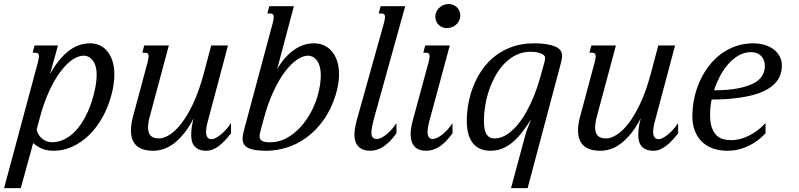

<svg xmlns="http://www.w3.org/2000/svg" viewBox="-102 -747 4014 965"><path d="M82 -95.7Q84 -85.9 89.8 -74.7Q95.7 -63.5 105.5 -54Q115.2 -44.4 129.2 -38.3Q143.1 -32.2 161.1 -32.2Q190.9 -32.2 221.2 -46.6Q251.5 -61 278.6 -90.1Q305.7 -119.1 328.9 -163.6Q352.1 -208 368.2 -268.1Q376.5 -299.3 380.1 -324.5Q383.8 -349.6 383.8 -369.6Q383.8 -398.9 377.2 -417.7Q370.6 -436.5 360.8 -447.5Q351.1 -458.5 339.8 -462.9Q328.6 -467.3 318.8 -467.3Q292 -467.3 261.7 -446.8Q231.4 -426.3 201.7 -386.5Q171.9 -346.7 144.8 -288.1Q117.7 -229.5 97.7 -153.3ZM189.5 -518.6 149.4 -374.5Q173.3 -418 198.5 -447.5Q223.6 -477.1 249 -495.4Q274.4 -513.7 300 -521.5Q325.7 -529.3 351.1 -529.3Q376 -529.3 398.2 -519.5Q420.4 -509.8 436.8 -490.2Q453.1 -470.7 462.9 -441.4Q472.7 -412.1 472.7 -373Q472.7 -350.1 469.2 -324Q465.8 -297.9 457.5 -268.1Q440.9 -206.5 411.9 -155.3Q382.8 -104 344.7 -67.1Q306.6 -30.3 261.5 -9.8Q216.3 10.7 167.5 10.7Q131.8 10.7 106 -1Q80.1 -12.7 64.9 -28.3L2.4 198.7H-81.5L88.4 -433.6Q90.8 -443.8 92.3 -451.4Q93.8 -459 93.8 -464.4Q93.8 -474.6 89.1 -478.3Q84.5 -481.9 75.7 -481.9H62L71.8 -518.6Z M746.6 -518.6 651.9 -165.5Q642.1 -130.4 642.1 -106.4Q642.1 -78.6 655.3 -64.9Q668.5 -51.3 697.8 -51.3Q720.7 -51.3 750 -69.3Q779.3 -87.4 809.8 -126.7Q840.3 -166 869.6 -228.3Q898.9 -290.5 922.4 -378.4L959.5 -518.6H1043.9L947.8 -157.2Q945.8 -150.4 943.4 -141.4Q940.9 -132.3 938.7 -122.8Q936.5 -113.3 935.1 -103.3Q933.6 -93.3 933.6 -84.5Q933.6 -68.8 939.7 -58.1Q945.8 -47.4 962.4 -47.4Q968.8 -47.4 979.7 -52.5Q990.7 -57.6 1004.2 -67.9Q1017.6 -78.1 1031.7 -93.3Q1045.9 -108.4 1059.1 -128.4V-77.1Q1044.4 -58.1 1029.5 -42Q1014.6 -25.9 999.3 -14.2Q983.9 -2.4 968 4.2Q952.1 10.7 935.5 10.7Q913.6 10.7 898.7 4.4Q883.8 -2 875 -12.7Q866.2 -23.4 862.5 -38.1Q858.9 -52.7 858.9 -68.8Q858.9 -89.8 862.3 -111.6Q865.7 -133.3 871.6 -152.8Q848.1 -107.9 823.2 -76.9Q798.3 -45.9 772.5 -26.4Q746.6 -6.8 720.5 2Q694.3 10.7 668.5 10.7Q638.7 10.7 617.4 3.7Q596.2 -3.4 582.5 -16.6Q568.8 -29.8 562.5 -48.6Q556.2 -67.4 556.2 -90.8Q556.2 -124 566.9 -162.6L639.6 -433.6Q642.1 -443.8 643.6 -451.4Q645 -459 645 -464.4Q645 -474.6 640.4 -478.3Q635.7 -481.9 627 -481.9H613.3L623 -518.6Z M1206.1 -84.5Q1202.6 -72.8 1202.6 -63Q1202.6 -47.4 1214.1 -39.6Q1225.6 -31.7 1254.9 -31.7Q1300.3 -31.7 1339.1 -53.2Q1377.9 -74.7 1408.9 -108.9Q1439.9 -143.1 1461.9 -185.1Q1483.9 -227.1 1495.1 -268.1Q1503.4 -298.3 1506.8 -322.8Q1510.3 -347.2 1510.3 -367.2Q1510.3 -395 1504.4 -414.3Q1498.5 -433.6 1489 -445.3Q1479.5 -457 1468 -462.2Q1456.5 -467.3 1445.8 -467.3Q1420.4 -467.3 1390.1 -446.5Q1359.9 -425.8 1329.8 -386Q1299.8 -346.2 1272.5 -287.6Q1245.1 -229 1224.6 -153.3ZM1291 -399.4Q1326.7 -461.4 1374.5 -495.4Q1422.4 -529.3 1475.1 -529.3Q1504.9 -529.3 1528.3 -518.1Q1551.8 -506.8 1568.1 -486.3Q1584.5 -465.8 1593.3 -437.3Q1602.1 -408.7 1602.1 -373.5Q1602.1 -325.2 1584.5 -268.1Q1560.5 -192.9 1521.5 -139.9Q1482.4 -86.9 1435.3 -53.5Q1388.2 -20 1336.9 -4.6Q1285.6 10.7 1237.3 10.7Q1204.1 10.7 1181.2 7.1Q1158.2 3.4 1144 -4.2Q1129.9 -11.7 1123.5 -23.2Q1117.2 -34.7 1117.2 -50.8Q1117.2 -66.4 1123 -87.9L1268.6 -630.9Q1273.9 -651.4 1273.9 -661.1Q1273.9 -671.9 1269 -675.5Q1264.2 -679.2 1255.4 -679.2H1241.7L1251.5 -715.8H1375Z M1827.6 -630.9Q1830.6 -641.1 1831.8 -648.7Q1833 -656.2 1833 -661.6Q1833 -671.9 1828.4 -675.5Q1823.7 -679.2 1814.9 -679.2H1801.3L1811 -715.8H1934.6L1779.3 -157.2Q1772 -130.4 1768.3 -111.3Q1764.6 -92.3 1764.6 -79.1Q1764.6 -62 1772.5 -55.2Q1780.3 -48.3 1791.5 -48.3Q1801.8 -48.3 1814.7 -54.7Q1827.6 -61 1841.1 -72Q1854.5 -83 1867.4 -97.7Q1880.4 -112.3 1890.6 -128.4V-77.1Q1857.9 -31.7 1825.7 -10.5Q1793.5 10.7 1758.3 10.7Q1719.7 10.7 1699.5 -10.7Q1679.2 -32.2 1679.2 -68.8Q1679.2 -77.6 1680.4 -88.6Q1681.6 -99.6 1683.8 -111.1Q1686 -122.6 1688.7 -133.3Q1691.4 -144 1693.8 -152.8Z M2051.8 -433.6Q2054.7 -443.8 2055.9 -451.4Q2057.1 -459 2057.1 -464.4Q2057.1 -474.6 2052.5 -478.3Q2047.9 -481.9 2039.1 -481.9H2025.4L2035.2 -518.6H2158.7L2061 -157.2Q2059.1 -150.4 2056.6 -141.4Q2054.2 -132.3 2052 -122.8Q2049.8 -113.3 2048.3 -103.3Q2046.9 -93.3 2046.9 -84.5Q2046.9 -65.4 2054 -56.9Q2061 -48.3 2072.3 -48.3Q2082.5 -48.3 2095.7 -54.7Q2108.9 -61 2122.3 -71.8Q2135.7 -82.5 2148.9 -97.2Q2162.1 -111.8 2172.4 -128.4V-77.1Q2139.6 -31.7 2107.4 -10.5Q2075.2 10.7 2040 10.7Q2000.5 10.7 1981.2 -11Q1961.9 -32.7 1961.9 -72.8Q1961.9 -102.1 1972.2 -140.1ZM2143.1 -606Q2131.3 -606 2121.1 -610.1Q2110.8 -614.3 2103 -621.8Q2095.2 -629.4 2090.6 -640.1Q2085.9 -650.9 2085.9 -663.6Q2085.9 -672.9 2089.8 -684.1Q2093.8 -695.3 2102.3 -704.6Q2110.8 -713.9 2123.8 -720.2Q2136.7 -726.6 2154.3 -726.6Q2166 -726.6 2176.5 -722.2Q2187 -717.8 2194.6 -710.2Q2202.1 -702.6 2206.8 -691.9Q2211.4 -681.2 2211.4 -668.5Q2211.4 -658.7 2207.5 -647.9Q2203.6 -637.2 2195.1 -627.7Q2186.5 -618.2 2173.6 -612.1Q2160.6 -606 2143.1 -606Z M2538.1 -67.4Q2542 -82 2549.8 -102.8Q2557.6 -123.5 2567.9 -148.4Q2544.4 -110.8 2521.2 -81.3Q2498 -51.8 2473.4 -31.2Q2448.7 -10.7 2421.6 0Q2394.5 10.7 2363.3 10.7Q2336.9 10.7 2315.2 2.4Q2293.5 -5.9 2277.6 -23.9Q2261.7 -42 2252.9 -70.6Q2244.1 -99.1 2244.1 -139.6Q2244.1 -183.1 2252.7 -229Q2261.2 -274.9 2278.8 -318.1Q2296.4 -361.3 2323.7 -399.9Q2351.1 -438.5 2388.7 -467Q2426.3 -495.6 2474.4 -512.5Q2522.5 -529.3 2581.5 -529.3Q2647.9 -529.3 2685.5 -514.4Q2723.1 -499.5 2723.1 -467.8Q2723.1 -459.5 2721.4 -450.2Q2719.7 -440.9 2717.3 -430.7L2549.8 198.7H2466.3ZM2330.1 -145Q2330.1 -125.5 2332 -108.4Q2334 -91.3 2339.8 -78.6Q2345.7 -65.9 2356.4 -58.6Q2367.2 -51.3 2384.3 -51.3Q2418.5 -51.3 2451.9 -75Q2485.4 -98.6 2515.4 -140.4Q2545.4 -182.1 2570.8 -239.3Q2596.2 -296.4 2614.7 -363.8L2634.3 -434.1Q2637.7 -445.8 2637.7 -455.6Q2637.7 -463.4 2631.6 -469.2Q2625.5 -475.1 2615.2 -479Q2605 -482.9 2591.8 -484.9Q2578.6 -486.8 2564 -486.8Q2525.4 -486.8 2493.2 -471.2Q2460.9 -455.6 2435.1 -429.4Q2409.2 -403.3 2389.6 -368.7Q2370.1 -334 2356.9 -296.1Q2343.8 -258.3 2337.2 -219.2Q2330.6 -180.2 2330.1 -145Z M2993.7 -518.6 2898.9 -165.5Q2889.2 -130.4 2889.2 -106.4Q2889.2 -78.6 2902.3 -64.9Q2915.5 -51.3 2944.8 -51.3Q2967.8 -51.3 2997.1 -69.3Q3026.4 -87.4 3056.9 -126.7Q3087.4 -166 3116.7 -228.3Q3146 -290.5 3169.4 -378.4L3206.5 -518.6H3291L3194.8 -157.2Q3192.9 -150.4 3190.4 -141.4Q3188 -132.3 3185.8 -122.8Q3183.6 -113.3 3182.1 -103.3Q3180.7 -93.3 3180.7 -84.5Q3180.7 -68.8 3186.8 -58.1Q3192.9 -47.4 3209.5 -47.4Q3215.8 -47.4 3226.8 -52.5Q3237.8 -57.6 3251.2 -67.9Q3264.6 -78.1 3278.8 -93.3Q3293 -108.4 3306.2 -128.4V-77.1Q3291.5 -58.1 3276.6 -42Q3261.7 -25.9 3246.3 -14.2Q3231 -2.4 3215.1 4.2Q3199.2 10.7 3182.6 10.7Q3160.6 10.7 3145.8 4.4Q3130.9 -2 3122.1 -12.7Q3113.3 -23.4 3109.6 -38.1Q3106 -52.7 3106 -68.8Q3106 -89.8 3109.4 -111.6Q3112.8 -133.3 3118.7 -152.8Q3095.2 -107.9 3070.3 -76.9Q3045.4 -45.9 3019.5 -26.4Q2993.7 -6.8 2967.5 2Q2941.4 10.7 2915.5 10.7Q2885.7 10.7 2864.5 3.7Q2843.3 -3.4 2829.6 -16.6Q2815.9 -29.8 2809.6 -48.6Q2803.2 -67.4 2803.2 -90.8Q2803.2 -124 2814 -162.6L2886.7 -433.6Q2889.2 -443.8 2890.6 -451.4Q2892.1 -459 2892.1 -464.4Q2892.1 -474.6 2887.5 -478.3Q2882.8 -481.9 2874 -481.9H2860.4L2870.1 -518.6Z M3377.9 -161.1Q3377.9 -208 3387.5 -253.4Q3397 -298.8 3415.5 -339.6Q3434.1 -380.4 3460.7 -415.3Q3487.3 -450.2 3521.2 -475.3Q3555.2 -500.5 3596.2 -514.9Q3637.2 -529.3 3684.1 -529.3Q3713.4 -529.3 3739.5 -521.7Q3765.6 -514.2 3785.2 -499.8Q3804.7 -485.4 3816.2 -464.6Q3827.6 -443.8 3827.6 -417.5Q3827.6 -394 3820.3 -372.3Q3813 -350.6 3796.6 -331.8Q3780.3 -313 3753.4 -297.4Q3726.6 -281.7 3687.3 -270.8Q3647.9 -259.8 3595.2 -253.4Q3542.5 -247.1 3474.6 -246.6Q3466.8 -208 3466.8 -170.4Q3466.8 -130.9 3475.6 -106Q3484.4 -81.1 3499 -66.9Q3513.7 -52.7 3533.2 -47.6Q3552.7 -42.5 3574.7 -42.5Q3594.2 -42.5 3616 -47.9Q3637.7 -53.2 3659.9 -64Q3682.1 -74.7 3703.9 -90.8Q3725.6 -106.9 3745.6 -128.4V-77.1Q3728.5 -58.6 3707.5 -42.5Q3686.5 -26.4 3662.4 -14.6Q3638.2 -2.9 3611.1 3.9Q3584 10.7 3554.7 10.7Q3509.3 10.7 3476.1 -2.7Q3442.9 -16.1 3421.1 -39.6Q3399.4 -63 3388.7 -94.2Q3377.9 -125.5 3377.9 -161.1ZM3742.2 -415.5Q3742.2 -428.7 3738.3 -441.2Q3734.4 -453.6 3725.8 -463.4Q3717.3 -473.1 3704.1 -479Q3690.9 -484.9 3672.4 -484.9Q3640.1 -484.9 3611.8 -469Q3583.5 -453.1 3559.6 -426.5Q3535.6 -399.9 3517.3 -365.2Q3499 -330.6 3486.8 -293Q3558.6 -293.5 3607.4 -303Q3656.2 -312.5 3686.3 -328.6Q3716.3 -344.7 3729.2 -366.9Q3742.2 -389.2 3742.2 -415.5Z"/></svg>

Font: Arian AMU Serif
Style: Italic
Weight: 400
Italic angle: -15°
Designer: Ruben Hakobyan (Tarumian)
Foundry: Ruben Hakobyan (Tarumian)
Version: Version 1.002